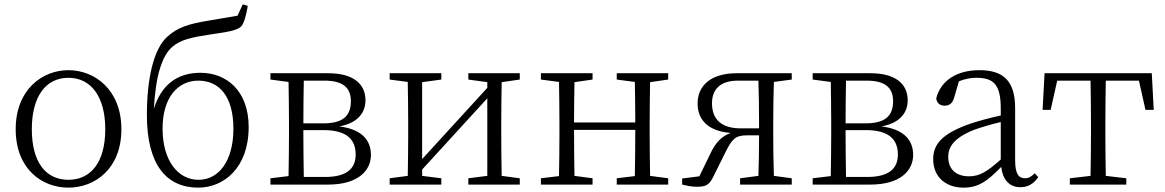

<svg xmlns="http://www.w3.org/2000/svg" viewBox="-20 -847 5345 881"><path d="M294 14C415 14 537 -72 537 -254C537 -435 415 -525 294 -525C173 -525 52 -435 52 -254C52 -72 172 14 294 14ZM294 -22C189 -22 126 -104 126 -254C126 -403 189 -490 294 -490C398 -490 463 -403 463 -254C463 -104 398 -22 294 -22Z M891 -22C798 -22 726 -108 726 -257C726 -401 797 -477 890 -477C986 -477 1051 -405 1051 -256C1051 -110 985 -22 891 -22ZM1094 -827 1070 -775C1030 -768 980 -760 935 -752C846 -737 797 -723 747 -678C683 -620 654 -481 654 -319C654 -89 745 14 890 14C1006 14 1121 -76 1121 -264C1121 -432 1018 -513 900 -513C788 -513 719 -453 686 -348C694 -497 723 -593 772 -633C809 -665 860 -676 946 -689C1014 -699 1067 -706 1086 -725C1101 -742 1109 -775 1117 -820Z M1374 -35C1373 -90 1372 -172 1372 -227V-250H1465C1572 -250 1612 -206 1612 -138C1612 -71 1568 -35 1471 -35ZM1469 -477C1554 -477 1590 -444 1590 -383C1590 -312 1550 -281 1463 -281H1372C1372 -346 1373 -425 1374 -477ZM1221 -511V-482L1304 -471C1305 -416 1306 -337 1306 -284V-227C1306 -174 1305 -95 1304 -39L1221 -29V0H1485C1627 0 1682 -67 1682 -136C1682 -205 1639 -254 1537 -267C1625 -283 1657 -333 1657 -387C1657 -462 1601 -511 1486 -511Z M2365 -482V-511H2129V-482L2216 -470V-444L1917 -117V-470L2005 -482V-511H1768V-482L1851 -471C1852 -416 1853 -337 1853 -284V-227C1853 -174 1852 -95 1851 -40L1768 -29V0H2005V-29L1917 -40V-69L2216 -396V-40L2129 -29V0H2365V-29L2282 -40C2281 -95 2280 -174 2280 -227V-284C2280 -337 2281 -415 2282 -470Z M3046 -482V-511H2810V-482L2893 -471C2894 -417 2895 -341 2895 -285H2614C2614 -341 2615 -417 2616 -470L2699 -482V-511H2462V-482L2545 -471C2546 -416 2547 -337 2547 -284V-227C2547 -174 2546 -95 2545 -39L2462 -29V0H2699V-29L2616 -40C2615 -95 2614 -176 2614 -251H2895C2895 -176 2894 -95 2893 -39L2810 -29V0H3046V-29L2963 -40C2962 -95 2961 -174 2961 -227V-284C2961 -337 2962 -415 2963 -470Z M3379 -258C3294 -258 3247 -296 3247 -373C3247 -437 3285 -477 3366 -477H3460C3462 -422 3463 -339 3463 -284V-258ZM3613 -482V-511H3361C3240 -511 3181 -453 3181 -372C3181 -304 3221 -246 3333 -237C3293 -223 3264 -194 3240 -143L3189 -38L3110 -28V0C3127 4 3152 10 3176 10C3223 10 3234 -1 3251 -32L3309 -149C3338 -206 3352 -226 3407 -226H3463C3463 -168 3462 -92 3460 -40L3376 -29V0H3613V-29L3531 -40C3529 -95 3528 -174 3528 -227V-284C3528 -337 3529 -416 3531 -471Z M3862 -35C3861 -90 3860 -172 3860 -227V-250H3953C4060 -250 4100 -206 4100 -138C4100 -71 4056 -35 3959 -35ZM3957 -477C4042 -477 4078 -444 4078 -383C4078 -312 4038 -281 3951 -281H3860C3860 -346 3861 -425 3862 -477ZM3709 -511V-482L3792 -471C3793 -416 3794 -337 3794 -284V-227C3794 -174 3793 -95 3792 -39L3709 -29V0H3973C4115 0 4170 -67 4170 -136C4170 -205 4127 -254 4025 -267C4113 -283 4145 -333 4145 -387C4145 -462 4089 -511 3974 -511Z M4572 -115C4508 -58 4474 -38 4427 -38C4370 -38 4331 -67 4331 -128C4331 -172 4356 -214 4449 -251C4482 -263 4529 -277 4572 -287ZM4728 -52C4713 -37 4700 -29 4684 -29C4654 -29 4638 -49 4638 -112V-350C4638 -476 4584 -525 4474 -525C4371 -525 4297 -478 4276 -396C4278 -375 4292 -362 4315 -362C4338 -362 4352 -375 4359 -402L4380 -474C4408 -485 4434 -490 4459 -490C4537 -490 4572 -462 4572 -350V-317C4526 -307 4476 -294 4434 -280C4304 -235 4262 -186 4262 -117C4262 -31 4324 14 4401 14C4470 14 4511 -16 4574 -81C4581 -23 4611 12 4662 12C4694 12 4721 -1 4744 -34Z M5206 -477 5236 -343H5274L5265 -511H4773L4764 -343H4801L4831 -477H4984C4985 -422 4986 -339 4986 -284V-227C4986 -174 4985 -95 4984 -40L4889 -29V0H5148V-29L5054 -40C5053 -95 5052 -174 5052 -227V-284C5052 -339 5053 -422 5054 -477Z"/></svg>

Font: Noto Serif CJK JP Light
Style: Regular
Weight: 300
Designer: Ryoko NISHIZUKA 西塚涼子 (kana & ideographs); Frank Grießhammer (Latin, Greek & Cyrillic); Wenlong ZHANG 张文龙 (bopomofo); San
Foundry: Adobe Systems Incorporated
Version: Version 1.001;PS 1.001;hotconv 16.6.54;makeotf.lib2.5.65590